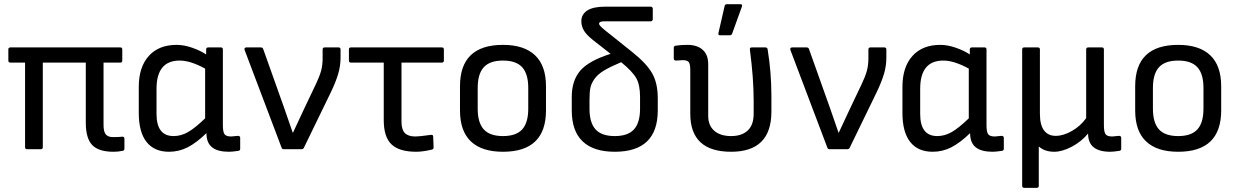

<svg xmlns="http://www.w3.org/2000/svg" viewBox="-20 -715 5933 920"><path d="M523.9 12.2Q452.6 12.2 421.9 -20Q391.1 -52.2 391.1 -127V-415H185.1V-9.8Q185.1 0 174.8 0H109.9Q100.1 0 100.1 -9.8V-415H29.8Q20 -415 20 -424.8V-478Q20 -487.8 29.8 -487.8H556.2Q565.9 -487.8 565.9 -478V-424.8Q565.9 -415 556.2 -415H476.1V-117.2Q476.1 -83.5 487.1 -70.8Q498 -58.1 521 -58.1Q552.7 -58.1 565.9 -60.1Q570.3 -60.5 573.2 -57.9Q576.2 -55.2 576.2 -50.8V-2Q576.2 6.3 566.9 7.8Q546.9 12.2 523.9 12.2Z M790 12.2Q719.2 12.2 682.1 -34.9Q645 -82 645 -173.8V-298.8Q645 -393.6 692.9 -446.8Q740.7 -500 826.2 -500Q861.8 -500 901.4 -486.1Q940.9 -472.2 967.8 -454.1V-478Q967.8 -487.8 978 -487.8H1038.1Q1047.9 -487.8 1047.9 -478V-116.2Q1047.9 -82 1056.2 -71.5Q1064.5 -61 1087.9 -61Q1091.8 -61 1103 -62.5Q1114.3 -64 1120.1 -64Q1130.9 -64 1130.9 -54.2V-2Q1130.9 6.3 1122.1 7.8Q1092.3 12.2 1077.1 12.2Q1022.9 12.2 996.1 -9.3Q969.2 -30.8 969.2 -77.1Q920.9 -30.3 878.9 -9Q836.9 12.2 790 12.2ZM730 -168.9Q730 -63 812 -63Q846.7 -63 879.9 -81.5Q913.1 -100.1 962.9 -147.9V-386.2Q892.6 -424.8 840.8 -424.8Q730 -424.8 730 -289.1Z M1339.8 0Q1331.5 0 1329.1 -7.8L1151.9 -476.1Q1150.4 -481.4 1152.8 -484.6Q1155.3 -487.8 1160.2 -487.8H1229Q1238.8 -487.8 1241.2 -480L1340.8 -200.2Q1371.6 -113.3 1382.8 -79.1H1383.8Q1401.9 -119.1 1439.9 -199.2L1493.2 -311Q1510.3 -346.7 1518.1 -374Q1525.9 -401.4 1525.9 -435.1V-478Q1525.9 -487.8 1536.1 -487.8H1602.1Q1611.8 -487.8 1611.8 -478V-438Q1611.8 -398.9 1600.3 -360.4Q1588.9 -321.8 1564.9 -272L1436 -6.8Q1433.1 0 1423.8 0Z M1974.6 12.2Q1893.1 12.2 1856 -23.2Q1818.8 -58.6 1818.8 -139.2V-415H1661.6Q1651.9 -415 1651.9 -424.8V-478Q1651.9 -487.8 1661.6 -487.8H2096.7Q2106.9 -487.8 2106.9 -478V-424.8Q2106.9 -415 2096.7 -415H1903.8V-131.8Q1903.8 -94.2 1919.9 -77.6Q1936 -61 1970.7 -61Q1988.8 -61 2044.9 -68.8Q2055.7 -70.3 2055.7 -60.1L2057.6 -8.8Q2057.6 0.5 2048.8 2Q2004.9 12.2 1974.6 12.2Z M2390.1 12.2Q2288.6 12.2 2236.3 -37.4Q2184.1 -86.9 2184.1 -186V-301.8Q2184.1 -500 2390.1 -500Q2491.2 -500 2543.7 -450.2Q2596.2 -400.4 2596.2 -301.8V-186Q2596.2 12.2 2390.1 12.2ZM2511.2 -193.8V-293.9Q2511.2 -360.8 2482.2 -392.8Q2453.1 -424.8 2390.1 -424.8Q2327.1 -424.8 2298.1 -392.8Q2269 -360.8 2269 -293.9V-193.8Q2269 -127 2298.1 -95Q2327.1 -63 2390.1 -63Q2453.1 -63 2482.2 -95Q2511.2 -127 2511.2 -193.8Z M2925.8 12.2Q2824.2 12.2 2772 -37.4Q2719.7 -86.9 2719.7 -186V-251Q2719.7 -328.6 2760.3 -376.2Q2800.8 -423.8 2905.8 -457L2822.8 -522Q2790.5 -547.4 2778.1 -568.4Q2765.6 -589.4 2765.6 -613.8Q2765.6 -646 2793.9 -664.6Q2822.3 -683.1 2879.9 -683.1H3097.7Q3102.1 -683.1 3105 -680.2Q3107.9 -677.2 3107.9 -672.9V-623Q3107.9 -618.7 3105 -615.7Q3102.1 -612.8 3097.7 -612.8H2874.5Q2850.6 -612.8 2850.6 -601.1Q2850.6 -592.3 2880.4 -568.8Q2881.8 -567.4 2882.8 -566.7Q2883.8 -565.9 2885.3 -564.9Q2886.7 -564 2887.7 -563L3011.7 -463.9Q3079.1 -409.7 3105.5 -362.8Q3131.8 -315.9 3131.8 -244.1V-186Q3131.8 12.2 2925.8 12.2ZM2804.7 -193.8Q2804.7 -127 2833.7 -95Q2862.8 -63 2925.8 -63Q2988.8 -63 3017.8 -95Q3046.9 -127 3046.9 -193.8V-251Q3046.9 -307.6 3029.3 -339.6Q3011.7 -371.6 2956.5 -417Q2904.8 -395.5 2874.8 -377.4Q2844.7 -359.4 2829.1 -337.6Q2813.5 -315.9 2809.1 -294.9Q2804.7 -273.9 2804.7 -238.8Z M3429.2 -545.9Q3420.9 -545.9 3422.4 -556.2L3452.1 -686Q3453.6 -694.8 3463.4 -694.8H3528.3Q3538.1 -694.8 3535.2 -684.1L3488.3 -554.2Q3485.4 -545.9 3477.5 -545.9ZM3483.4 12.2Q3287.6 12.2 3287.6 -169.9V-378.9Q3287.6 -408.7 3280 -417.7Q3272.5 -426.8 3251.5 -426.8Q3247.6 -426.8 3236.3 -425.8Q3225.1 -424.8 3219.2 -424.8Q3208.5 -424.8 3208.5 -435.1V-485.8Q3208.5 -494.6 3217.3 -496.1Q3242.7 -500 3274.4 -500Q3320.3 -500 3346.9 -476.6Q3373.5 -453.1 3373.5 -407.2V-160.2Q3373.5 -113.3 3402.8 -88.1Q3432.1 -63 3483.4 -63Q3534.2 -63 3562.7 -89.6Q3591.3 -116.2 3591.3 -169.9V-232.9Q3591.3 -340.3 3573.2 -477.1Q3571.8 -487.8 3582.5 -487.8H3647.5Q3656.7 -487.8 3658.2 -479Q3676.3 -367.7 3676.3 -255.9V-180.2Q3676.3 12.2 3483.4 12.2Z M3955.1 0Q3946.8 0 3944.3 -7.8L3767.1 -476.1Q3765.6 -481.4 3768.1 -484.6Q3770.5 -487.8 3775.4 -487.8H3844.2Q3854 -487.8 3856.4 -480L3956.1 -200.2Q3986.8 -113.3 3998 -79.1H3999Q4017.1 -119.1 4055.2 -199.2L4108.4 -311Q4125.5 -346.7 4133.3 -374Q4141.1 -401.4 4141.1 -435.1V-478Q4141.1 -487.8 4151.4 -487.8H4217.3Q4227.1 -487.8 4227.1 -478V-438Q4227.1 -398.9 4215.6 -360.4Q4204.1 -321.8 4180.2 -272L4051.3 -6.8Q4048.3 0 4039.1 0Z M4449.2 12.2Q4378.4 12.2 4341.3 -34.9Q4304.2 -82 4304.2 -173.8V-298.8Q4304.2 -393.6 4352.1 -446.8Q4399.9 -500 4485.4 -500Q4521 -500 4560.5 -486.1Q4600.1 -472.2 4627 -454.1V-478Q4627 -487.8 4637.2 -487.8H4697.3Q4707 -487.8 4707 -478V-116.2Q4707 -82 4715.3 -71.5Q4723.6 -61 4747.1 -61Q4751 -61 4762.2 -62.5Q4773.4 -64 4779.3 -64Q4790 -64 4790 -54.2V-2Q4790 6.3 4781.2 7.8Q4751.5 12.2 4736.3 12.2Q4682.1 12.2 4655.3 -9.3Q4628.4 -30.8 4628.4 -77.1Q4580.1 -30.3 4538.1 -9Q4496.1 12.2 4449.2 12.2ZM4389.2 -168.9Q4389.2 -63 4471.2 -63Q4505.9 -63 4539.1 -81.5Q4572.3 -100.1 4622.1 -147.9V-386.2Q4551.8 -424.8 4500 -424.8Q4389.2 -424.8 4389.2 -289.1Z M4887.7 185.1Q4877.9 185.1 4877.9 174.8V-478Q4877.9 -487.8 4887.7 -487.8H4952.6Q4962.9 -487.8 4962.9 -478V-169.9Q4962.9 -116.2 4982.7 -90.1Q5002.4 -64 5038.6 -64Q5075.2 -64 5116.5 -87.6Q5157.7 -111.3 5184.6 -148.9V-478Q5184.6 -487.8 5194.8 -487.8H5259.8Q5269.5 -487.8 5269.5 -478V-116.2Q5269.5 -82 5277.8 -71.5Q5286.1 -61 5309.6 -61Q5313.5 -61 5324.7 -62.5Q5335.9 -64 5341.8 -64Q5352.5 -64 5352.5 -54.2V-2Q5352.5 6.3 5343.8 7.8Q5314 12.2 5299.8 12.2Q5193.8 12.2 5193.8 -74.2V-75.2Q5161.6 -36.1 5115.5 -12Q5069.3 12.2 5031.7 12.2Q4985.8 12.2 4957.5 -13.2V174.8Q4957.5 185.1 4947.8 185.1Z M5625.5 12.2Q5523.9 12.2 5471.7 -37.4Q5419.4 -86.9 5419.4 -186V-301.8Q5419.4 -500 5625.5 -500Q5726.6 -500 5779.1 -450.2Q5831.5 -400.4 5831.5 -301.8V-186Q5831.5 12.2 5625.5 12.2ZM5746.6 -193.8V-293.9Q5746.6 -360.8 5717.5 -392.8Q5688.5 -424.8 5625.5 -424.8Q5562.5 -424.8 5533.4 -392.8Q5504.4 -360.8 5504.4 -293.9V-193.8Q5504.4 -127 5533.4 -95Q5562.5 -63 5625.5 -63Q5688.5 -63 5717.5 -95Q5746.6 -127 5746.6 -193.8Z"/></svg>

Font: Sofia Sans
Style: Regular
Weight: 400
Designer: Botio Nikoltchev, Ani Petrova
Foundry: lettersoup
Version: Version 4.100